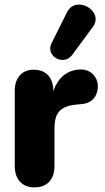

<svg xmlns="http://www.w3.org/2000/svg" viewBox="-20 -803 454 832"><path d="M129 9C186 9 216 -27 216 -83V-243C216 -308 234 -343 313 -350L335 -352C388 -357 406 -399 404 -434C402 -469 374 -503 328 -502C266 -500 230 -461 211 -409C211 -466 180 -501 126 -501C76 -501 44 -467 44 -410V-83C44 -27 75 9 129 9ZM292 -564 382 -686C434 -755 308 -828 270 -749L203 -615C176 -559 256 -516 292 -564Z"/></svg>

Font: SN Pro Heavy
Style: Regular
Weight: 800
Designer: Tobias Whetton
Foundry: Supernotes
Version: Version 1.001;Glyphs 3.2 (3249)